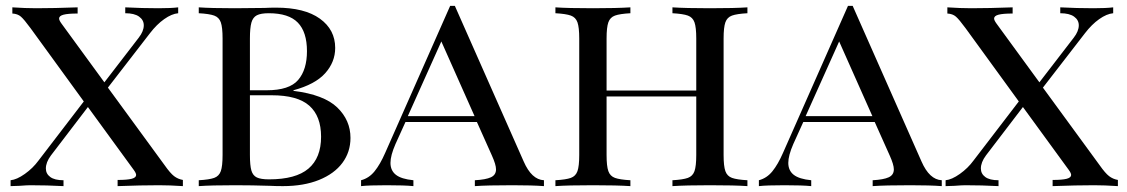

<svg xmlns="http://www.w3.org/2000/svg" viewBox="-20 -633 3834 653"><path d="M602 -21V0Q557 -3 521 -3Q461 -3 380 0V-21Q413 -21 428 -25Q443 -29 443 -38Q443 -44 435 -55L279 -269L153 -104Q136 -81 136 -60Q136 -42 151 -31Q166 -20 196 -20V0Q139 -3 83 -3Q72 -3 46 -1L16 0V-20Q37 -22 64.5 -41.5Q92 -61 111 -87L265 -288L84 -537Q62 -567 51 -576.5Q40 -586 22 -587V-608Q67 -605 103 -605Q163 -605 244 -608V-587Q211 -587 196 -583Q181 -579 181 -570Q181 -564 189 -553L335 -353L452 -505Q469 -527 469 -547Q469 -565 453 -576.5Q437 -588 406 -588V-608Q463 -605 519 -605Q562 -605 586 -608V-588Q564 -586 538.5 -568Q513 -550 490 -520L347 -335L540 -71Q559 -44 572 -34Q585 -24 602 -21Z M1172 -164Q1172 -116 1144.5 -79Q1117 -42 1065 -21Q1013 0 942 0Q917 0 899 -1Q837 -3 780 -3Q698 -3 656 0V-20Q692 -22 708.5 -28Q725 -34 731 -51Q737 -68 737 -106V-502Q737 -540 731 -557Q725 -574 708.5 -580Q692 -586 656 -588V-608Q698 -605 778 -605L880 -606Q897 -607 919 -607Q1016 -607 1068 -569.5Q1120 -532 1120 -470Q1120 -422 1086 -384Q1052 -346 978 -326V-324Q1082 -311 1127 -267.5Q1172 -224 1172 -164ZM830 -502V-326H887Q964 -326 994 -361Q1024 -396 1024 -459Q1024 -524 993 -556Q962 -588 894 -588Q867 -588 853.5 -581Q840 -574 835 -556Q830 -538 830 -502ZM1072 -168Q1072 -238 1032 -273.5Q992 -309 904 -309H830V-106Q830 -70 835 -53Q840 -36 853.5 -29.5Q867 -23 895 -23Q986 -23 1029 -59.5Q1072 -96 1072 -168Z M1830 -20V0Q1790 -3 1723 -3Q1637 -3 1595 0V-20Q1632 -22 1649.5 -30Q1667 -38 1667 -57Q1667 -73 1653 -104L1602 -218H1359L1325 -143Q1308 -104 1308 -79Q1308 -53 1326.5 -38.5Q1345 -24 1386 -20V0Q1356 -3 1295 -3Q1234 -3 1208 0V-20Q1235 -27 1254 -50.5Q1273 -74 1290 -113L1511 -613H1527L1761 -84Q1788 -22 1830 -20ZM1594 -238 1481 -492 1367 -238Z M2522 -588Q2486 -586 2469.5 -580Q2453 -574 2447 -557Q2441 -540 2441 -502V-106Q2441 -68 2447 -51Q2453 -34 2469.5 -28Q2486 -22 2522 -20V0Q2480 -3 2394 -3Q2314 -3 2267 0V-20Q2303 -22 2319.5 -28Q2336 -34 2342 -51Q2348 -68 2348 -106V-305H2043V-106Q2043 -68 2049 -51Q2055 -34 2071.5 -28Q2088 -22 2124 -20V0Q2078 -3 1997 -3Q1911 -3 1869 0V-20Q1905 -22 1921.5 -28Q1938 -34 1944 -51Q1950 -68 1950 -106V-502Q1950 -540 1944 -557Q1938 -574 1921.5 -580Q1905 -586 1869 -588V-608Q1911 -605 1997 -605Q2077 -605 2124 -608V-588Q2088 -586 2071.5 -580Q2055 -574 2049 -557Q2043 -540 2043 -502V-325H2348V-502Q2348 -540 2342 -557Q2336 -574 2319.5 -580Q2303 -586 2267 -588V-608Q2313 -605 2394 -605Q2480 -605 2522 -608Z M3183 -20V0Q3143 -3 3076 -3Q2990 -3 2948 0V-20Q2985 -22 3002.5 -30Q3020 -38 3020 -57Q3020 -73 3006 -104L2955 -218H2712L2678 -143Q2661 -104 2661 -79Q2661 -53 2679.5 -38.5Q2698 -24 2739 -20V0Q2709 -3 2648 -3Q2587 -3 2561 0V-20Q2588 -27 2607 -50.5Q2626 -74 2643 -113L2864 -613H2880L3114 -84Q3141 -22 3183 -20ZM2947 -238 2834 -492 2720 -238Z M3782 -21V0Q3737 -3 3701 -3Q3641 -3 3560 0V-21Q3593 -21 3608 -25Q3623 -29 3623 -38Q3623 -44 3615 -55L3459 -269L3333 -104Q3316 -81 3316 -60Q3316 -42 3331 -31Q3346 -20 3376 -20V0Q3319 -3 3263 -3Q3252 -3 3226 -1L3196 0V-20Q3217 -22 3244.5 -41.5Q3272 -61 3291 -87L3445 -288L3264 -537Q3242 -567 3231 -576.5Q3220 -586 3202 -587V-608Q3247 -605 3283 -605Q3343 -605 3424 -608V-587Q3391 -587 3376 -583Q3361 -579 3361 -570Q3361 -564 3369 -553L3515 -353L3632 -505Q3649 -527 3649 -547Q3649 -565 3633 -576.5Q3617 -588 3586 -588V-608Q3643 -605 3699 -605Q3742 -605 3766 -608V-588Q3744 -586 3718.5 -568Q3693 -550 3670 -520L3527 -335L3720 -71Q3739 -44 3752 -34Q3765 -24 3782 -21Z"/></svg>

Font: Playfair Display SC
Style: Regular
Weight: 400
Designer: Claus Eggers Sørensen
Foundry: Claus Eggers Sørensen
Version: Version 1.200; ttfautohint (v1.6)